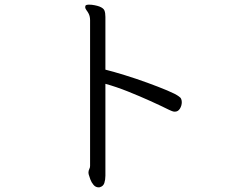

<svg xmlns="http://www.w3.org/2000/svg" viewBox="-20 -746 1040 827"><path d="M368 -659Q368 -675 362 -687Q358 -695 352.5 -702Q347 -709 347 -716Q347 -719 348 -721Q350 -726 364 -726Q375 -726 387.5 -723.5Q400 -721 408 -718Q426 -711 430 -700.5Q434 -690 434 -673V-446Q470 -437 518.5 -422Q567 -407 615 -389.5Q663 -372 700 -356.5Q737 -341 750 -331Q758 -326 760.5 -319.5Q763 -313 763 -306Q763 -291 755 -278Q747 -265 733 -265Q726 -265 719.5 -268Q713 -271 708 -273Q674 -290 627.5 -311Q581 -332 531 -352Q481 -372 434 -385V11Q434 28 429.5 42Q425 56 411 60Q409 61 405 61Q392 61 383 50.5Q374 40 369 26.5Q364 13 362 5Q361 2 361 -2Q361 -11 364.5 -17.5Q368 -24 368 -31Z"/></svg>

Font: Moon Stars Kai HW
Style: Regular
Weight: 400
Designer: GuiWonder
Version: Version 1.101